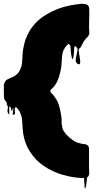

<svg xmlns="http://www.w3.org/2000/svg" viewBox="-27 -798 521 1031"><path d="M433 208Q432 210 431 212Q430 214 429 213Q428 213 427.5 209Q427 205 427 205V197Q427 194 426.5 191Q426 188 426 184Q425 177 425 171Q425 165 424 158H415Q361 156 307.5 140Q254 124 208.5 93.5Q163 63 134 16Q130 11 127.5 5.5Q125 0 122 -4L116 -17L110 -32Q98 -66 95 -103Q93 -126 92 -149.5Q91 -173 80 -195Q79 -197 78 -200Q77 -203 75 -205L69 -212Q69 -214 67.5 -215Q66 -216 66 -216L58 -224Q56 -223 55.5 -220.5Q55 -218 53 -216Q52 -214 52 -210Q53 -200 53.5 -192Q54 -184 47 -182Q39 -179 42 -193.5Q45 -208 44 -218Q43 -218 41 -216Q40 -213 40 -208.5Q40 -204 37 -202Q35 -201 34.5 -205Q34 -209 33 -212Q31 -218 31 -221Q27 -223 26 -224Q23 -227 23 -227Q22 -220 22.5 -208Q23 -196 23 -188.5Q23 -181 19 -186Q11 -196 14 -210Q17 -224 15 -237Q14 -240 13.5 -231.5Q13 -223 12 -226Q9 -231 9.5 -237.5Q10 -244 8 -250Q7 -251 6 -252Q5 -253 4 -254Q2 -256 2 -256Q2 -256 2 -256.5Q2 -257 1 -257L-2 -263Q-3 -264 -3 -265Q-3 -266 -4 -267Q-5 -272 -5.5 -276.5Q-6 -281 -6 -285V-297Q-6 -303 -6.5 -316.5Q-7 -330 -6 -342V-345Q-5 -346 -5 -348Q-2 -357 4 -365L13 -372Q20 -376 28 -379Q36 -382 40 -384Q45 -386 49.5 -388.5Q54 -391 58 -395Q62 -397 65 -400.5Q68 -404 71 -407Q81 -420 85 -434Q87 -437 87.5 -440Q88 -443 89 -446Q92 -460 92.5 -475Q93 -490 94 -504L97 -532Q99 -546 102.5 -559.5Q106 -573 110 -586Q111 -589 113 -593Q142 -667 206.5 -710Q271 -753 346 -768Q355 -771 365 -771Q370 -773 376 -773.5Q382 -774 388 -775Q399 -777 409 -777.5Q419 -778 429 -776Q442 -776 449 -764Q450 -763 450 -761.5Q450 -760 451 -758L452 -751V-745Q453 -723 452 -697Q451 -671 451 -648Q451 -639 452.5 -628Q454 -617 449 -608Q449 -608 448.5 -607.5Q448 -607 448 -606Q447 -603 444 -600.5Q441 -598 439 -596Q437 -594 434.5 -591Q432 -588 430 -585Q429 -585 429 -584.5Q429 -584 429 -584Q422 -575 417.5 -566Q413 -557 408 -547Q407 -545 404.5 -542Q402 -539 399 -537Q398 -536 396 -536Q395 -526 397.5 -510.5Q400 -495 402.5 -480.5Q405 -466 403 -458Q401 -450 392 -454Q379 -460 379.5 -474.5Q380 -489 385 -507Q390 -525 389 -539Q389 -539 387 -541Q386 -541 385.5 -542.5Q385 -544 383 -545Q379 -549 376 -550Q373 -551 372 -546Q371 -533 370.5 -520Q370 -507 368 -494Q367 -491 366.5 -487Q366 -483 363 -481Q362 -480 360.5 -483Q359 -486 359 -487Q357 -494 356 -500.5Q355 -507 354 -514Q353 -524 352.5 -534Q352 -544 350 -554Q350 -554 350 -554.5Q350 -555 349 -555L341 -563L338 -560Q335 -559 334 -556Q332 -554 332 -554L329 -551Q327 -549 325 -546.5Q323 -544 321 -541Q320 -538 318 -535Q316 -532 314 -528Q314 -528 313.5 -527.5Q313 -527 313 -526Q307 -510 306 -492.5Q305 -475 304 -459Q304 -458 303.5 -457.5Q303 -457 303 -456V-446Q302 -442 302 -439Q302 -436 301 -432Q297 -408 289 -383Q286 -375 283 -367Q280 -359 275 -351Q270 -342 265.5 -336.5Q261 -331 256 -326L253 -323Q248 -318 245 -316Q243 -310 245 -302Q250 -298 255 -292.5Q260 -287 264 -281L272 -269Q272 -268 273.5 -266.5Q275 -265 275 -265Q284 -251 289 -234Q290 -230 291 -226.5Q292 -223 293 -219Q295 -211 297 -203Q299 -195 300 -186L303 -170Q304 -161 304 -152.5Q304 -144 304 -135Q305 -128 306.5 -120.5Q308 -113 309 -106Q318 -85 341 -64Q364 -43 384 -34L393 -31Q395 -30 397 -30Q399 -30 400 -29L412 -26Q416 -25 419.5 -25Q423 -25 427 -24L432 -23Q435 -23 438 -21Q441 -19 444 -17Q448 -13 449 -10Q451 -6 451 -1V105Q451 113 452 122.5Q453 132 451 141Q450 145 448 147.5Q446 150 444 152Q443 153 442 153Q442 155 440 157Q439 164 439 170Q439 176 437 182Q437 186 436.5 190.5Q436 195 435 200Q434 201 434 203.5Q434 206 433 208Z"/></svg>

Font: Rubik Wet Paint
Style: Regular
Weight: 400
Designer: Hubert and Fischer, NaN
Foundry: Hubert and Fischer, NaN
Version: Version 2.200